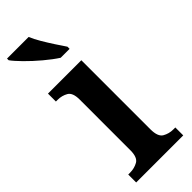

<svg xmlns="http://www.w3.org/2000/svg" viewBox="-253 -794 822 822"><g transform="rotate(-45 158.5 -383.0)"><path d="M18 0V-48H29Q55 -48 76.5 -60Q98 -72 98 -115V-422Q98 -464 77 -476Q56 -488 30 -488H20V-536H222V-118Q222 -73 243.5 -60.5Q265 -48 291 -48H303V0ZM167 -606Q139 -624 105 -652.5Q71 -681 42.5 -710Q14 -739 2 -756V-766H133Q142 -744 158 -717Q174 -690 191 -664Q208 -638 221 -619V-606Z"/></g></svg>

Font: Noto Serif SemiCondensed SemiBold
Style: Regular
Weight: 600
Width: 4
Designer: Monotype Design Team
Foundry: Monotype Imaging Inc.
Version: Version 2.013; ttfautohint (v1.8.4.7-5d5b)